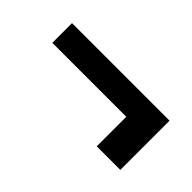

<svg xmlns="http://www.w3.org/2000/svg" viewBox="-25 -579 579 579"><g transform="rotate(45 264.5 -289.0)"><path d="M473.6 -393.6V-183.6H373V-309.6H57.6V-393.6Z"/></g></svg>

Font: Inter Tight SemiBold
Style: Regular
Weight: 600
Designer: Rasmus Andersson
Foundry: rsms
Version: Version 3.004; ttfautohint (v1.8.4.7-5d5b)